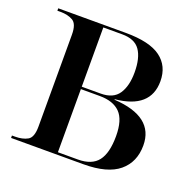

<svg xmlns="http://www.w3.org/2000/svg" viewBox="-100 -641 759 746"><g transform="rotate(20 279.0 -268.0)"><path d="M19 0V-10H32Q63 -10 83.5 -21.5Q104 -33 104 -78V-458Q104 -502 83.5 -514Q63 -526 32 -526H19V-536H298Q397 -536 443 -502Q489 -468 489 -405Q489 -293 346 -279V-277Q512 -267 512 -148Q512 -79 464.5 -39.5Q417 0 318 0ZM287 -281Q339 -281 361 -314Q383 -347 383 -403Q383 -463 361 -494.5Q339 -526 287 -526H209V-281ZM291 -10Q349 -10 374.5 -43Q400 -76 400 -146Q400 -213 371.5 -242Q343 -271 287 -271H209V-10Z"/></g></svg>

Font: Noto Serif Display SemiCondensed Medium
Style: Regular
Weight: 500
Width: 4
Designer: Monotype Design Team
Foundry: Monotype Imaging Inc.
Version: Version 2.009